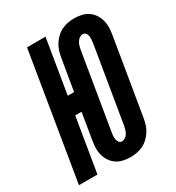

<svg xmlns="http://www.w3.org/2000/svg" viewBox="-198 -853 890 971"><g transform="rotate(-30 247.5 -367.5)"><path d="M281 8Q259 8 238 3.5Q217 -1 200 -12.5Q183 -24 171.5 -41Q160 -58 154.5 -78Q149 -98 149.5 -120Q150 -142 154 -164L179 -315H142L90 0H-18L103 -735H211L159 -420H196L227 -604Q230 -622 235.5 -640Q241 -658 251.5 -674.5Q262 -691 276.5 -705Q291 -719 308.5 -727.5Q326 -736 344.5 -739.5Q363 -743 381 -743Q403 -743 424 -738.5Q445 -734 462 -722.5Q479 -711 490.5 -694Q502 -677 507.5 -657Q513 -637 512.5 -615Q512 -593 508 -571L435 -131Q432 -113 426.5 -95Q421 -77 410.5 -60.5Q400 -44 385.5 -30Q371 -16 353.5 -7.5Q336 1 317.5 4.5Q299 8 281 8ZM282 -83Q292 -83 301.5 -89.5Q311 -96 316.5 -105.5Q322 -115 325 -125Q328 -135 330 -146L403 -586Q404 -596 405 -606.5Q406 -617 404.5 -627Q403 -637 396.5 -644.5Q390 -652 380 -652Q370 -652 360.5 -645.5Q351 -639 345.5 -629.5Q340 -620 337 -610Q334 -600 332 -589L259 -149Q257 -139 256.5 -128.5Q256 -118 257.5 -108Q259 -98 265.5 -90.5Q272 -83 282 -83Z"/></g></svg>

Font: Iosevka SS04 Extrabold
Style: Italic
Weight: 800
Italic angle: -9°
Monospace: yes
Designer: Belleve Invis
Foundry: Belleve Invis
Version: Version 19.0.0; ttfautohint (v1.8.4)